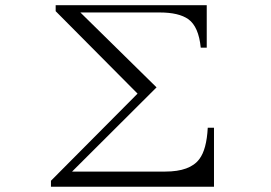

<svg xmlns="http://www.w3.org/2000/svg" viewBox="-20 -770 1040 736"><path d="M193.4 -750H772.5V-587.4H749.5Q741.7 -667.5 702.1 -696.3Q665.5 -722.2 592.3 -722.2H288.1L580.1 -435.1L256.3 -112.3H613.3Q708.5 -112.3 744.1 -160.2Q772 -196.8 776.4 -280.3H800.3V-54.2H175.3V-77.1L507.3 -411.1L193.4 -727.1Z"/></svg>

Font: I.Ming
Style: Regular
Weight: 400
Designer: Ichiten Fonts Project
Version: Version 5.10 Mar 24, 2018